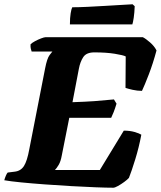

<svg xmlns="http://www.w3.org/2000/svg" viewBox="-31 -878 752 898"><path d="M499 0Q469 0 417 -2Q365 -4 303 -7.5Q241 -11 179.5 -15.5Q118 -20 67.5 -25Q17 -30 -11 -35Q-8 -46 -3.5 -56.5Q1 -67 5 -71L37 -75Q66 -78 81 -101.5Q96 -125 106 -180L180 -558Q189 -605 201 -620.5Q213 -636 214 -637H117Q115 -643 113 -651Q111 -659 112 -671Q119 -678 133 -685.5Q147 -693 161.5 -698.5Q176 -704 182 -704H637Q651 -697 671 -679.5Q691 -662 701 -642Q685 -582 665 -530Q645 -478 633 -453Q611 -453 589 -458Q567 -463 556 -467L557 -614Q546 -620 506 -626.5Q466 -633 410 -633Q373 -633 358.5 -611Q344 -589 338 -557L308 -400Q368 -402 410.5 -405Q453 -408 502 -413L514 -393Q507 -370 500.5 -353.5Q494 -337 489 -327H293L258 -151Q253 -123 243.5 -107Q234 -91 226 -83H436L548 -267Q577 -267 599 -260.5Q621 -254 630 -248Q619 -189 601.5 -132.5Q584 -76 572 -46Q565 -38 550 -27Q535 -16 520.5 -8Q506 0 499 0ZM296 -764Q296 -795 299.5 -816Q303 -837 307 -844Q337 -844 378 -846Q419 -848 461 -850.5Q503 -853 537 -855Q571 -857 589 -858L599 -849Q598 -819 594.5 -795.5Q591 -772 588 -764Z"/></svg>

Font: Texturina Black
Style: Italic
Weight: 900
Italic angle: -11°
Designer: Guillermo Torres Carreño
Foundry: Omnibus-Type
Version: Version 1.002; ttfautohint (v1.8.3)